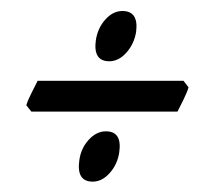

<svg xmlns="http://www.w3.org/2000/svg" viewBox="-20 -431 394 356"><path d="M232.4 -372.1Q229 -350.1 214.6 -333.7Q200.2 -317.4 182.6 -317.4Q152.3 -317.4 157.7 -356.4Q161.1 -378.9 175.3 -394.8Q189.5 -410.6 207 -410.6Q237.3 -410.6 232.4 -372.1ZM201.2 -149.4Q198.2 -127 183.8 -110.6Q169.4 -94.2 151.9 -94.2Q121.6 -94.2 127 -133.3Q129.9 -155.8 144.3 -171.6Q158.7 -187.5 176.3 -187.5Q206.5 -187.5 201.2 -149.4ZM329.6 -269Q326.7 -259.3 319.8 -245.4Q313 -231.4 309.1 -224.1H38.1L28.8 -235.8Q31.7 -245.6 38.6 -259Q45.4 -272.5 49.8 -281.2H320.3Z"/></svg>

Font: Dai Banna SIL
Style: Italic
Weight: 400
Italic angle: -11°
Designer: Victor Gaultney
Foundry: SIL International
Version: Version 4.000